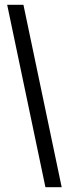

<svg xmlns="http://www.w3.org/2000/svg" viewBox="-20 -704 286 803"><path d="M238 79H170L10 -684H78Z"/></svg>

Font: Bricolage Grotesque 24pt Condensed Light
Style: Regular
Weight: 300
Width: 3
Designer: Mathieu Triay
Foundry: Atelier Triay
Version: Version 1.001;gftools[0.9.33.dev8+g029e19f]